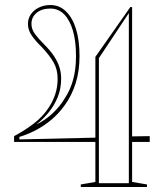

<svg xmlns="http://www.w3.org/2000/svg" viewBox="-20 -743 650 763"><path d="M36 -179V-202Q76 -223 113 -251Q150 -279 174 -316Q190 -340 199.5 -368.5Q209 -397 209 -430Q209 -467 193 -495Q177 -523 146 -556Q121 -580 106 -602Q91 -624 91 -648Q91 -669 102.5 -686Q114 -703 134.5 -713Q155 -723 180 -723Q216 -723 242 -698Q268 -673 282 -628Q296 -583 296 -520Q296 -460 280.5 -411.5Q265 -363 238 -326Q214 -292 184 -267Q154 -242 121 -225Q88 -208 57 -199V-189L359 -196V-517L498 -715H505V-201L575 -202V-179H505V-20L564 -10V0H301V-10L359 -20V-179ZM124 -248Q161 -266 190.5 -294Q220 -322 239 -355Q259 -385 270.5 -426Q282 -467 282 -520Q282 -580 269.5 -622Q257 -664 234.5 -686.5Q212 -709 180 -709Q146 -709 125.5 -692Q105 -675 105 -648Q105 -627 118.5 -608.5Q132 -590 156 -566Q181 -541 195 -519.5Q209 -498 216 -476.5Q223 -455 223 -430Q223 -391 209.5 -357.5Q196 -324 173.5 -296.5Q151 -269 124 -248ZM373 -15H492V-691L373 -512Z"/></svg>

Font: Kalnia Glaze Thin Medium
Style: Regular
Weight: 500
Version: Version 1.110